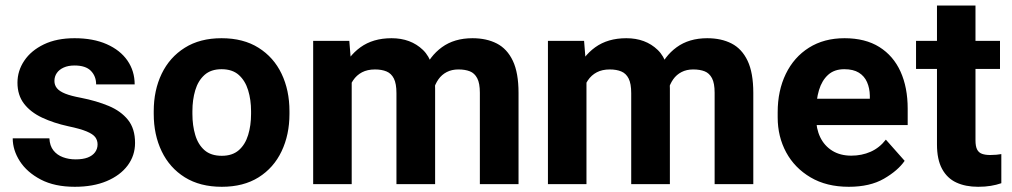

<svg xmlns="http://www.w3.org/2000/svg" viewBox="-20 -679 3731 708"><path d="M255.9 9.8Q181.6 9.8 130.6 -16.8Q79.6 -43.5 53.2 -84.5Q26.9 -125.5 26.9 -168.9H162.1Q163.6 -141.1 177 -124.3Q190.4 -107.4 211.9 -99.4Q233.4 -91.3 258.8 -91.3Q285.6 -91.3 303.5 -98.1Q321.3 -105 330.6 -117.7Q339.8 -130.4 339.8 -146.5Q339.8 -161.6 331.3 -173.1Q322.8 -184.6 299.6 -194.3Q276.4 -204.1 231.9 -213.4Q178.2 -225.1 135.5 -245.1Q92.8 -265.1 68.6 -296.6Q44.4 -328.1 44.4 -374Q44.4 -418 69.6 -455.3Q94.7 -492.7 141.8 -515.4Q189 -538.1 254.9 -538.1Q323.7 -538.1 373.5 -516.1Q423.3 -494.1 450 -455.6Q476.6 -417 476.6 -367.7H334.5Q334.5 -397.9 315.2 -417.7Q295.9 -437.5 254.9 -437.5Q231.4 -437.5 214.8 -429.9Q198.2 -422.4 189.5 -409.7Q180.7 -397 180.7 -380.4Q180.7 -365.2 189.9 -353.8Q199.2 -342.3 220.5 -333.7Q241.7 -325.2 278.3 -318.4Q335.9 -307.1 380.9 -288.3Q425.8 -269.5 451.9 -237.1Q478 -204.6 478 -151.9Q478 -105.5 450.7 -68.8Q423.3 -32.2 373.5 -11.2Q323.7 9.8 255.9 9.8Z M546.9 -269Q546.9 -346.2 576.2 -407Q605.5 -467.8 661.4 -502.9Q717.3 -538.1 796.9 -538.1Q877.4 -538.1 933.3 -502.9Q989.3 -467.8 1018.3 -407Q1047.4 -346.2 1047.4 -269V-258.8Q1047.4 -182.1 1018.3 -121.1Q989.3 -60.1 933.6 -25.1Q877.9 9.8 797.9 9.8Q717.8 9.8 661.6 -25.1Q605.5 -60.1 576.2 -121.1Q546.9 -182.1 546.9 -258.8ZM689.5 -258.8Q689.5 -216.3 700 -181.2Q710.4 -146 734.1 -125.2Q757.8 -104.5 797.9 -104.5Q836.9 -104.5 860.6 -125.2Q884.3 -146 895 -181.2Q905.8 -216.3 905.8 -258.8V-269Q905.8 -311 895 -346.2Q884.3 -381.3 860.6 -402.6Q836.9 -423.8 796.9 -423.8Q757.8 -423.8 734.1 -402.6Q710.4 -381.3 700 -346.2Q689.5 -311 689.5 -269Z M1276.9 0H1134.8V-528.3H1268.1L1276.9 -418.5ZM1215.8 -280.8Q1215.8 -355 1239.3 -413.1Q1262.7 -471.2 1309.1 -504.6Q1355.5 -538.1 1423.8 -538.1Q1494.6 -538.1 1539.6 -494.9Q1584.5 -451.7 1584.5 -352.5V0H1441.9V-335.4Q1441.9 -370.6 1432.4 -389.4Q1422.9 -408.2 1405.3 -415.5Q1387.7 -422.9 1362.8 -422.9Q1335 -422.9 1314.9 -412.4Q1294.9 -401.9 1282 -382.6Q1269 -363.3 1262.9 -337.6Q1256.8 -312 1256.8 -282.2ZM1518.6 -288.6Q1518.6 -358.9 1541.3 -415.3Q1564 -471.7 1609.6 -504.9Q1655.3 -538.1 1722.2 -538.1Q1773.9 -538.1 1812 -518.6Q1850.1 -499 1871.1 -454.8Q1892.1 -410.6 1892.1 -336.4V0H1749.5V-336.9Q1749.5 -372.1 1739.7 -390.6Q1730 -409.2 1712.6 -416Q1695.3 -422.9 1670.4 -422.9Q1646 -422.9 1627.4 -413.3Q1608.9 -403.8 1596.7 -386.5Q1584.5 -369.1 1578.1 -345.9Q1571.8 -322.8 1571.8 -295.4Z M2142.6 0H2000.5V-528.3H2133.8L2142.6 -418.5ZM2081.5 -280.8Q2081.5 -355 2105 -413.1Q2128.4 -471.2 2174.8 -504.6Q2221.2 -538.1 2289.6 -538.1Q2360.4 -538.1 2405.3 -494.9Q2450.2 -451.7 2450.2 -352.5V0H2307.6V-335.4Q2307.6 -370.6 2298.1 -389.4Q2288.6 -408.2 2271 -415.5Q2253.4 -422.9 2228.5 -422.9Q2200.7 -422.9 2180.7 -412.4Q2160.6 -401.9 2147.7 -382.6Q2134.8 -363.3 2128.7 -337.6Q2122.6 -312 2122.6 -282.2ZM2384.3 -288.6Q2384.3 -358.9 2407 -415.3Q2429.7 -471.7 2475.3 -504.9Q2521 -538.1 2587.9 -538.1Q2639.6 -538.1 2677.7 -518.6Q2715.8 -499 2736.8 -454.8Q2757.8 -410.6 2757.8 -336.4V0H2615.2V-336.9Q2615.2 -372.1 2605.5 -390.6Q2595.7 -409.2 2578.4 -416Q2561 -422.9 2536.1 -422.9Q2511.7 -422.9 2493.2 -413.3Q2474.6 -403.8 2462.4 -386.5Q2450.2 -369.1 2443.8 -345.9Q2437.5 -322.8 2437.5 -295.4Z M3109.9 9.8Q3027.8 9.8 2969 -24.9Q2910.2 -59.6 2878.9 -117.4Q2847.7 -175.3 2847.7 -246.1V-265.1Q2847.7 -344.7 2877.7 -406.5Q2907.7 -468.3 2963.1 -503.2Q3018.6 -538.1 3094.2 -538.1Q3170.9 -538.1 3222.7 -505.6Q3274.4 -473.1 3300.8 -414.8Q3327.1 -356.4 3327.1 -278.3V-217.8H2908.7V-314.9H3187.5V-326.2Q3187 -354 3177.2 -376.2Q3167.5 -398.4 3147 -411.1Q3126.5 -423.8 3093.3 -423.8Q3056.6 -423.8 3033.7 -403.1Q3010.7 -382.3 3000 -346.7Q2989.3 -311 2989.3 -265.1V-246.1Q2989.3 -204.6 3004.6 -172.9Q3020 -141.1 3049.3 -123Q3078.6 -105 3119.1 -105Q3157.7 -105 3190.4 -119.4Q3223.1 -133.8 3246.6 -164.1L3315.9 -85.9Q3291 -49.8 3239.5 -20Q3188 9.8 3109.9 9.8Z M3667.5 -424.8H3357.9V-528.3H3667.5ZM3577.1 -658.7V-161.6Q3577.1 -139.6 3583 -127.9Q3588.9 -116.2 3601.1 -111.8Q3613.3 -107.4 3631.3 -107.4Q3644 -107.4 3654.5 -108.4Q3665 -109.4 3672.4 -110.8V-3.4Q3654.3 2.9 3633.5 6.3Q3612.8 9.8 3586.9 9.8Q3540.5 9.8 3506.6 -5.9Q3472.7 -21.5 3453.9 -56.2Q3435.1 -90.8 3435.1 -146.5V-658.7Z"/></svg>

Font: Heebo
Style: Bold
Weight: 700
Designer: Oded Ezer
Foundry: Ezer Type House
Version: Version 3.100